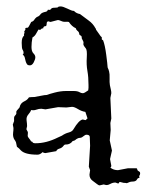

<svg xmlns="http://www.w3.org/2000/svg" viewBox="-20 -555 452 592"><path d="M85.9 -255.9 117.2 -261.7Q125 -261.7 127.4 -263.2Q129.9 -264.6 148.4 -269.5Q167 -274.4 183.6 -274.4H207Q218.8 -274.4 224.6 -271Q230.5 -267.6 235.4 -267.6Q240.2 -267.6 252 -276.4Q252.9 -280.3 252.9 -284.2V-293Q252.9 -317.4 249.5 -336.4Q246.1 -355.5 247.6 -377.9Q249 -400.4 244.6 -405.8Q240.2 -411.1 238.3 -414.6Q236.3 -418 237.3 -421.9Q238.3 -425.8 234.9 -431.2Q231.4 -436.5 231.9 -439Q232.4 -441.4 231 -443.4Q229.5 -445.3 228 -445.8Q226.6 -446.3 225.1 -448.2Q223.6 -450.2 224.1 -451.2Q224.6 -452.1 223.1 -455.1Q221.7 -458 218.3 -460.4Q214.8 -462.9 213.9 -467.8Q201.2 -473.6 192.4 -487.3Q187.5 -488.3 182.1 -487.8Q176.8 -487.3 172.4 -488.8Q168 -490.2 165 -491.7Q162.1 -493.2 158.2 -493.2L135.7 -487.3Q134.8 -487.3 128.9 -489.3Q124 -488.3 124 -482.9Q124 -477.5 122.1 -474.6Q113.3 -474.6 113.3 -467.8Q108.4 -467.8 106.4 -464.8Q104.5 -461.9 98.6 -463.9Q94.7 -457 90.8 -450.2Q86.9 -443.4 80.1 -439.5Q77.1 -423.8 77.1 -410.2Q77.1 -396.5 83 -390.6Q88.9 -384.8 88.9 -378.4Q88.9 -372.1 84 -362.8Q79.1 -353.5 72.3 -353.5Q65.4 -353.5 63 -357.4Q60.5 -361.3 59.1 -366.2Q57.6 -371.1 56.6 -376.5Q55.7 -381.8 49.8 -387.7Q52.7 -387.7 52.7 -392.6Q52.7 -397.5 49.8 -401.4Q46.9 -405.3 46.9 -422.9Q46.9 -440.4 54.7 -445.3Q53.7 -445.3 53.7 -447.3L55.7 -456.1Q54.7 -456.1 54.7 -458L58.6 -463.9L57.6 -465.8Q58.6 -469.7 62 -469.2Q65.4 -468.8 67.4 -471.2Q69.3 -473.6 76.2 -487.3Q83 -489.3 85.4 -493.7Q87.9 -498 92.8 -502Q100.6 -504.9 103.5 -509.3Q106.4 -513.7 110.8 -515.6Q115.2 -517.6 120.6 -518.6Q126 -519.5 127.9 -525.4L130.9 -524.4Q135.7 -524.4 137.7 -527.8Q139.6 -531.2 148.9 -531.2Q158.2 -531.2 159.2 -533.2Q160.2 -535.2 167 -535.2Q173.8 -535.2 188 -528.3Q202.1 -521.5 205.1 -521.5H208Q214.8 -513.7 226.6 -511.7Q240.2 -501 253.4 -491.7Q266.6 -482.4 274.4 -467.8Q276.4 -465.8 275.9 -464.8Q275.4 -463.9 278.3 -460.4Q281.2 -457 284.2 -452.1Q287.1 -447.3 290 -443.8Q293 -440.4 293.5 -440.9Q293.9 -441.4 293.9 -433.6L294.9 -432.6L297.9 -430.7Q303.7 -416 307.6 -385.7Q311.5 -355.5 311.5 -351.1Q311.5 -346.7 313 -344.2Q314.5 -341.8 316.4 -334.5Q318.4 -327.1 317.9 -314Q317.4 -300.8 318.8 -292.5Q320.3 -284.2 321.8 -278.8Q323.2 -273.4 323.2 -267.6L320.3 -252.9L323.2 -189.5L320.3 -175.8L321.3 -154.3L318.4 -122.1L325.2 -90.8L319.3 -64.5L323.2 -43.9Q323.2 -40 320.3 -38.1Q330.1 -30.3 343.8 -30.3L374 -36.1H401.4Q403.3 -34.2 403.3 -32.2Q403.3 -30.3 405.8 -28.3Q408.2 -26.4 410.2 -25.4Q412.1 -24.4 412.1 -20.5Q412.1 -16.6 410.2 -14.2Q408.2 -11.7 410.2 -6.8Q404.3 -5.9 402.8 -2.4Q401.4 1 397.9 2.9Q394.5 4.9 387.7 4.9Q380.9 4.9 371.1 9.8Q367.2 8.8 361.3 8.8L349.6 5.9Q347.7 5.9 347.2 8.3Q346.7 10.7 343.8 10.7L335.9 7.8Q328.1 7.8 320.8 11.7Q313.5 15.6 309.6 15.6Q305.7 15.6 299.8 13.7L287.1 16.6Q284.2 16.6 279.3 12.7Q274.4 8.8 265.1 2Q255.9 -4.9 255.9 -16.6L257.8 -30.3L253.9 -41L257.8 -105.5L256.8 -132.8Q256.8 -139.6 246.1 -139.6Q243.2 -139.6 239.7 -136.7Q236.3 -133.8 232.9 -131.8Q229.5 -129.9 226.1 -129.9Q222.7 -129.9 218.8 -127.9Q214.8 -126 212.4 -123.5Q210 -121.1 204.1 -120.1Q196.3 -109.4 183.6 -109.4H180.7Q177.7 -108.4 175.8 -105.5Q173.8 -102.5 170.4 -100.1Q167 -97.7 161.6 -96.2Q156.2 -94.7 153.3 -88.9L120.1 -83Q115.2 -83 111.3 -85.9Q103.5 -78.1 95.7 -78.1Q56.6 -78.1 43.9 -91.8Q39.1 -97.7 32.2 -102.5L29.3 -116.2Q27.3 -121.1 24.9 -124Q22.5 -127 21 -132.8Q19.5 -138.7 20.5 -146Q21.5 -153.3 21.5 -160.2L19.5 -170.9L23.4 -181.6V-191.4Q23.4 -195.3 25.4 -197.3Q27.3 -199.2 29.3 -202.1Q31.2 -205.1 30.3 -208.5Q29.3 -211.9 35.2 -217.8Q41 -223.6 41 -226.1Q41 -228.5 44.4 -233.9Q47.9 -239.3 56.2 -243.2Q64.5 -247.1 69.3 -254.9Q78.1 -255.9 85.9 -255.9ZM235.4 -186.5 243.2 -184.6Q245.1 -184.6 246.6 -187Q248 -189.5 250 -189.5L243.2 -210Q231.4 -211.9 220.2 -218.8Q209 -225.6 202.1 -225.6L184.6 -223.6L159.2 -224.6L120.1 -217.8L107.4 -219.7Q99.6 -219.7 91.8 -216.8Q84 -213.9 76.2 -215.8Q74.2 -210 67.4 -202.1Q60.5 -194.3 62 -183.6Q63.5 -172.9 63.5 -166L61.5 -157.2Q61.5 -155.3 63 -153.3Q64.5 -151.4 65.4 -148.9Q66.4 -146.5 65.9 -143.6Q65.4 -140.6 65.4 -136.7Q65.4 -132.8 69.8 -127.9Q74.2 -123 76.2 -118.2L77.1 -119.1Q79.1 -119.1 80.6 -116.2Q82 -113.3 89.8 -113.3Q123 -113.3 158.2 -130.9L170.9 -136.7Q180.7 -143.6 191.9 -146.5Q203.1 -149.4 207 -157.2Q222.7 -183.6 234.4 -186.5Z"/></svg>

Font: Mountains of Christmas
Style: Regular
Weight: 400
Designer: Crystal Kluge
Foundry: Font Diner, Inc DBA Tart Workshop
Version: Version 1.003